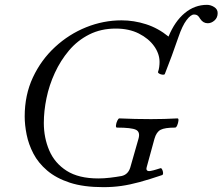

<svg xmlns="http://www.w3.org/2000/svg" viewBox="-20 -760 919 793"><path d="M407 13Q325 13 268.5 -5.5Q212 -24 175 -55.5Q138 -87 118 -125.5Q98 -164 90 -204Q82 -244 82 -279Q82 -368 116 -440.5Q150 -513 207.5 -566Q265 -619 336 -647.5Q407 -676 482 -676Q533 -676 583 -660Q633 -644 676 -609Q702 -672 743 -706Q784 -740 835 -740Q850 -740 864.5 -731Q879 -722 879 -706Q879 -687 866 -675.5Q853 -664 838 -664Q819 -664 807 -682Q802 -691 796.5 -695.5Q791 -700 781 -700Q768 -700 750.5 -677Q733 -654 717 -607Q704 -569 689.5 -529.5Q675 -490 661 -455Q660 -451 652 -451.5Q644 -452 637.5 -456Q631 -460 633 -464Q636 -472 637.5 -483Q639 -494 639 -504Q639 -538 616.5 -569.5Q594 -601 553.5 -621.5Q513 -642 458 -642Q397 -642 348.5 -617.5Q300 -593 265 -551.5Q230 -510 206.5 -459Q183 -408 172 -354.5Q161 -301 161 -252Q161 -191 183.5 -138.5Q206 -86 255.5 -54.5Q305 -23 386 -23Q409 -23 434.5 -26Q460 -29 482 -33Q509 -39 518 -68L552 -187Q560 -215 541.5 -224Q523 -233 463 -233Q458 -233 459 -242.5Q460 -252 464.5 -261.5Q469 -271 473 -271Q538 -268 604 -268Q659 -268 713 -271Q718 -271 717 -261.5Q716 -252 712 -242.5Q708 -233 703 -233Q661 -233 643.5 -224Q626 -215 618 -187L586 -70Q583 -60 587.5 -56Q592 -52 602 -54Q613 -56 624 -59.5Q635 -63 642 -65Q646 -67 649.5 -60.5Q653 -54 653.5 -46.5Q654 -39 650 -37Q597 -19 556.5 -8Q516 3 481 8Q446 13 407 13Z"/></svg>

Font: Junicode
Style: Italic
Weight: 400
Italic angle: -11°
Designer: Peter S. Baker
Version: Version 2.100; ttfautohint (v1.8.4)